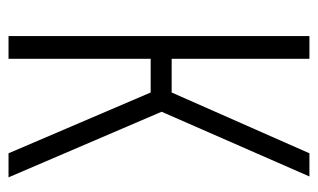

<svg xmlns="http://www.w3.org/2000/svg" viewBox="-164 -564 728 439"><g transform="rotate(90 199.5 -344.0)"><path d="M62 0V-688H114V-373H191L330 -688H383L235 -350L385 0H330L191 -325H114V0Z"/></g></svg>

Font: Saira ExtraCondensed Light
Style: Regular
Weight: 300
Width: 2
Designer: Hector Gatti with collaboration of the Omnibus-Type team
Foundry: Omnibus-Type
Version: Version 1.101